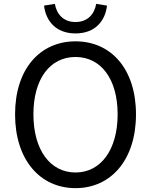

<svg xmlns="http://www.w3.org/2000/svg" viewBox="-20 -961 782 994"><path d="M371 13C555 13 684 -134 684 -369C684 -604 555 -747 371 -747C187 -747 58 -604 58 -369C58 -134 187 13 371 13ZM371 -68C239 -68 153 -186 153 -369C153 -553 239 -666 371 -666C502 -666 589 -553 589 -369C589 -186 502 -68 371 -68ZM371 -788C474 -788 525 -854 534 -932L478 -941C469 -889 435 -847 371 -847C307 -847 273 -889 264 -941L208 -932C217 -854 268 -788 371 -788Z"/></svg>

Font: Noto Sans Mono CJK JP Regular
Style: Regular
Weight: 400
Designer: Ryoko NISHIZUKA (kana & ideographs); Paul D. Hunt (Latin, Greek & Cyrillic); Wenlong ZHANG (bopomofo); Sandoll Communica
Foundry: Adobe Systems Incorporated
Version: Version 1.004;PS 1.004;hotconv 1.0.82;makeotf.lib2.5.63406